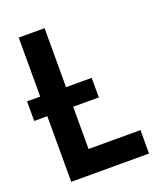

<svg xmlns="http://www.w3.org/2000/svg" viewBox="-133 -804 765 893"><g transform="rotate(-20 250.0 -357.0)"><path d="M450 -116H193V-325H320V-422H193V-714H65V-422H0V-325H65V0H450Z"/></g></svg>

Font: Noto Sans Mono UI Condensed
Style: Bold
Weight: 700
Width: 3
Designer: Monotype Design team
Foundry: Monotype Imaging Inc.
Version: 1.000